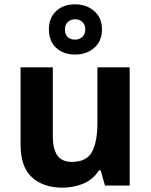

<svg xmlns="http://www.w3.org/2000/svg" viewBox="-20 -857 697 887"><path d="M579 -546V0H465L445 -70H437Q411 -28 365.5 -9Q320 10 269 10Q181 10 128 -37.5Q75 -85 75 -190V-546H224V-227Q224 -169 245 -139Q266 -109 312 -109Q380 -109 405 -155.5Q430 -202 430 -289V-546ZM327 -605Q273 -605 239.5 -636Q206 -667 206 -721Q206 -775 239.5 -806Q273 -837 327 -837Q379 -837 415 -806Q451 -775 451 -722Q451 -667 415.5 -636Q380 -605 327 -605ZM327 -674Q347 -674 360.5 -686.5Q374 -699 374 -721Q374 -743 360.5 -755.5Q347 -768 327 -768Q307 -768 293.5 -755.5Q280 -743 280 -721Q280 -699 292 -686.5Q304 -674 327 -674Z"/></svg>

Font: RS Noto Sans
Style: Bold
Weight: 700
Designer: Monotype Design Team
Foundry: Monotype Imaging Inc.
Version: Version 3.10